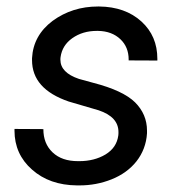

<svg xmlns="http://www.w3.org/2000/svg" viewBox="-20 -558 545 588"><path d="M342.3 -143.1C338.9 -118.2 326.2 -99.1 303.2 -85C280.3 -71.3 253.4 -64.5 223.1 -64.5C221.7 -64.5 220.2 -64.5 218.8 -64.5C186 -64.5 160.2 -73.2 141.1 -91.3C122.1 -109.4 112.8 -132.8 112.8 -162.6L24.4 -163.1C24.4 -161.1 24.4 -159.7 24.4 -157.7C24.4 -109.9 42.5 -69.8 78.1 -38.6C113.8 -6.8 159.7 9.3 215.8 9.8C218.3 9.8 221.2 9.8 223.6 9.8C257.3 9.8 290 3.9 321.8 -8.8C384.3 -33.7 426.3 -84 430.2 -149.9C430.2 -152.3 430.2 -155.3 430.2 -157.7C430.2 -191.4 418 -220.2 393.6 -244.6C369.1 -268.6 326.7 -288.6 266.1 -304.2L221.7 -316.4C184.1 -329.1 165 -348.6 165 -375C165 -377.9 165 -380.4 165.5 -383.3C168.9 -407.2 180.7 -426.3 201.2 -440.9C222.7 -456.1 247.6 -463.4 276.9 -463.4C277.8 -463.4 278.8 -463.4 280.3 -463.4C309.1 -462.9 331.5 -454.1 348.6 -438C365.7 -421.9 374 -400.9 374 -376C374 -375 374 -374 374 -373L461.9 -372.6C461.9 -374.5 461.9 -376 461.9 -377.9C461.9 -424.3 445.8 -462.4 413.1 -492.2C380.4 -522 336.9 -537.6 283.7 -538.1C282.7 -538.1 281.2 -538.1 280.3 -538.1C227.5 -538.1 181.2 -523.4 141.1 -494.1C101.6 -464.4 80.6 -426.3 78.1 -379.9C78.1 -377.9 78.1 -376 78.1 -374C78.1 -314.9 115.2 -272.9 190.4 -247.1L282.2 -220.2C322.8 -206.5 342.8 -184.6 342.8 -153.3C342.8 -149.9 342.8 -146.5 342.3 -143.1Z"/></svg>

Font: Roboto
Style: Italic
Weight: 400
Italic angle: -12°
Designer: Google
Version: Version 2.137; 2017